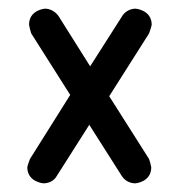

<svg xmlns="http://www.w3.org/2000/svg" viewBox="-20 -410 410 443"><path d="M293 -390C280 -390 268 -383 262 -373L188 -257L115 -373C108 -383 96 -390 84 -390C83 -390 47 -387 47 -353C47 -351 51 -335 52 -333L142 -191L49 -43C48 -41 43 -26 43 -24C43 10 80 13 80 13C93 13 105 7 111 -4L186 -122L261 -4C268 7 280 13 292 13C293 13 329 10 329 -24C329 -26 325 -41 324 -43L232 -188L324 -333C325 -335 330 -351 330 -353C330 -387 293 -390 293 -390Z"/></svg>

Font: LS
Style: RegularAlt
Weight: 500
Designer: BSozoo
Foundry: BSozoo
Version: Version 001.000